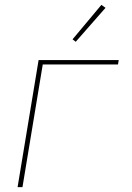

<svg xmlns="http://www.w3.org/2000/svg" viewBox="-20 -766 540 786"><path d="M52 0 138 -520H466L463 -502H155L72 0ZM290 -595 277 -605 395 -746 412 -734Z"/></svg>

Font: Iosevka Thin Oblique
Style: Regular
Weight: 100
Italic angle: -9°
Monospace: yes
Designer: Belleve Invis
Foundry: Belleve Invis
Version: Version 32.5.0; ttfautohint (v1.8.4)